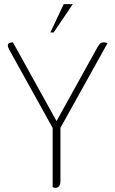

<svg xmlns="http://www.w3.org/2000/svg" viewBox="-20 -910 561 934"><path d="M236 0V-288L25 -668Q18 -682 18 -688Q18 -704 43 -704L255 -321L454 -680Q462 -694 468 -699Q474 -704 484 -704Q495 -704 503 -700L274 -288V-31Q274 4 249 4Q243 4 236 0ZM290 -890H334L241 -752H225Z"/></svg>

Font: Thasadith
Style: Regular
Weight: 400
Designer: Cadson Demak Co.,Ltd.
Foundry: Cadson Demak Co.,Ltd.
Version: Version 1.000; ttfautohint (v1.6)